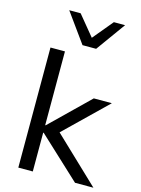

<svg xmlns="http://www.w3.org/2000/svg" viewBox="-137 -1013 797 1089"><g transform="rotate(15 261.5 -468.5)"><path d="M82 0V-705H167V-272H170L394 -490H500L234 -232L235 -274L523 0H415L170 -228H167V0ZM254 -765 130 -937H197L294 -819L392 -937H458L334 -765Z"/></g></svg>

Font: Nunito Sans 10pt
Style: Regular
Weight: 400
Designer: Vernon Adams
Foundry: Vernon Adams
Version: Version 3.101;gftools[0.9.27]